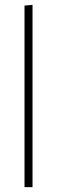

<svg xmlns="http://www.w3.org/2000/svg" viewBox="-20 -771 238 791"><path d="M81 -748 114 -751V0H81Z"/></svg>

Font: Murecho Thin ExtraLight
Style: Regular
Weight: 250
Version: Version 1.010